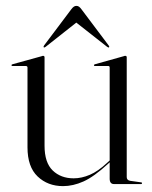

<svg xmlns="http://www.w3.org/2000/svg" viewBox="-20 -626 516 653"><path d="M353 -18.5V-75.5V-77.5V-396.5Q353 -398.5 352 -400Q351 -401.5 348 -401.5H302.5Q301 -401.5 300.2 -402.2Q299.5 -403 299.5 -404Q299.5 -405.5 300.5 -406.2Q301.5 -407 303 -407.5L399.5 -434.5Q403 -436 404.2 -436Q405.5 -436 407 -436Q409 -436 410 -434.5Q411 -433 411 -431V-23.5Q411 -18.5 414 -15.2Q417 -12 423 -11L458.5 -6Q461.5 -6 462.2 -5Q463 -4 463 -2.5Q463 -1.5 462.2 -0.8Q461.5 0 459.5 0H367.5Q360.5 0 356.8 -4.5Q353 -9 353 -18.5ZM73.5 -125V-396.5Q73.5 -398.5 72.2 -400Q71 -401.5 67.5 -401.5H22Q21 -401.5 20 -402.2Q19 -403 19 -404Q19 -405.5 20 -406.2Q21 -407 22.5 -407.5L120.5 -434.5Q123.5 -436 125 -436Q126.5 -436 127.5 -436Q129.5 -436 130.5 -434.5Q131.5 -433 131.5 -431V-130.5Q131.5 -73 159.2 -46.2Q187 -19.5 230.5 -19.5Q257.5 -19.5 285.5 -31.5Q313.5 -43.5 343.5 -71.5L359.5 -86L363 -83L346.5 -68Q299 -24.5 263.8 -8.8Q228.5 7 194.5 7Q142.5 7 108 -25.8Q73.5 -58.5 73.5 -125ZM249.5 -557H229.5L344 -467Q346 -465.5 347.8 -464.8Q349.5 -464 350.5 -465Q352 -466 351.5 -467.8Q351 -469.5 349.5 -471.5L257 -594.5Q252.5 -600.5 248.8 -603.2Q245 -606 239.5 -606Q235 -606 231 -603.2Q227 -600.5 222.5 -594.5L130 -471.5Q128.5 -469.5 128.2 -467.8Q128 -466 129 -465Q130 -464 131.8 -464.8Q133.5 -465.5 135.5 -467Z"/></svg>

Font: Fraunces 120pt Light
Style: Regular
Weight: 300
Version: Version 1.000;[b76b70a41]